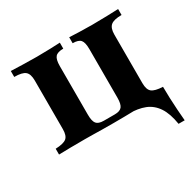

<svg xmlns="http://www.w3.org/2000/svg" viewBox="-129 -553 838 831"><g transform="rotate(-30 290.5 -137.5)"><path d="M536.3 143.5Q527.4 87.9 506 56Q484.7 24.2 451.2 10.9Q417.7 -2.4 369.4 -2.4L432.3 -21L542.7 -29H558.1Q558.1 -3.2 559.3 27Q560.5 57.3 562.5 87.1Q564.5 116.9 566.9 143.5ZM21.8 0V-29Q62.1 -30.6 76.6 -42.7Q91.1 -54.8 91.1 -87.1V-329.8Q91.1 -362.9 76.2 -375.4Q61.3 -387.9 21.8 -387.9V-417.7Q40.3 -416.9 77.8 -415.7Q115.3 -414.5 150.8 -414.5Q185.5 -414.5 218.1 -415.7Q250.8 -416.9 266.9 -417.7V-387.9Q237.9 -387.9 227 -375.4Q216.1 -362.9 216.1 -329.8V-87.1Q216.1 -54.8 226.2 -42.3Q236.3 -29.8 262.9 -29.8H317.7Q343.5 -29.8 353.6 -42.3Q363.7 -54.8 363.7 -87.1V-329.8Q363.7 -362.9 353.2 -375.4Q342.7 -387.9 313.7 -387.9V-417.7Q329 -416.9 361.3 -415.7Q393.5 -414.5 427.4 -414.5Q463.7 -414.5 501.6 -415.7Q539.5 -416.9 558.1 -417.7V-387.9Q519.4 -387.9 504 -375Q488.7 -362.1 488.7 -329.8V-87.1Q488.7 -54.8 503.6 -42.7Q518.5 -30.6 558.1 -29V0Q539.5 -0.8 502.4 -1.2Q465.3 -1.6 429.8 -1.6Q411.3 -1.6 391.9 -1.2Q372.6 -0.8 348.8 -0.4Q325 0 292.7 0Q258.9 0 234.7 -0.4Q210.5 -0.8 191.5 -1.2Q172.6 -1.6 152.4 -1.6Q116.9 -1.6 79 -1.2Q41.1 -0.8 21.8 0Z"/></g></svg>

Font: Playfair 5pt SemiExpanded Light ExtraBold
Style: Regular
Weight: 800
Version: Version 2.001;gftools[0.9.30]